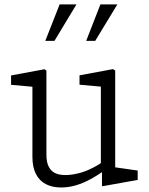

<svg xmlns="http://www.w3.org/2000/svg" viewBox="-20 -818 660 850"><path d="M123.5 -123.5V-460L146 -432L29 -442.5V-484L177 -511.5L185.5 -505.5V-133Q185.5 -99.5 196 -79.5Q206.5 -59.5 225 -51.2Q243.5 -43 270.5 -43Q299 -43 335.8 -53Q372.5 -63 415 -88.5Q429 -96.5 452 -113.5V-70.5Q414.5 -43 380.8 -24.8Q347 -6.5 314.8 2.8Q282.5 12 251 12Q211.5 12 183 -2.8Q154.5 -17.5 139 -47.8Q123.5 -78 123.5 -123.5ZM431.5 -64 426.5 -75V-458.5L449 -432.5L332 -443V-484.5L480 -512L490 -506V-55L467.5 -80.5L589.5 -63V-21.5L436.5 6H431.5ZM424.5 -798.5H499.5L401.5 -637H361.5ZM244 -798.5H318.5L221 -637H180.5Z"/></svg>

Font: Monaspace Xenon Var
Style: Regular
Weight: 400
Designer: Riley Cran and the Lettermatic Team
Version: Version 1.000 (Monaspace Xenon Var)